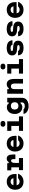

<svg xmlns="http://www.w3.org/2000/svg" viewBox="3178 -4102 1144 7540"><g transform="rotate(-90 3750.0 -332.0)"><path d="M215 -376H583L529 -313Q529 -398 493.5 -442Q458 -486 386 -486Q316 -486 279 -439.5Q242 -393 242 -313Q242 -227 278 -180.5Q314 -134 390 -134Q431 -134 462.5 -150Q494 -166 516 -194H700Q675 -126 629.5 -78Q584 -30 521.5 -5Q459 20 384 20Q288 20 217 -20.5Q146 -61 107 -135.5Q68 -210 68 -313Q68 -411 108.5 -484.5Q149 -558 220.5 -599Q292 -640 386 -640Q478 -640 545.5 -600.5Q613 -561 650 -488Q687 -415 687 -313Q687 -297 685.5 -280.5Q684 -264 682 -252H215Z M830 -620H1112V-560H1152Q1171 -598 1209 -619Q1247 -640 1294 -640Q1374 -640 1414 -576.5Q1454 -513 1454 -388V-300H1272V-374Q1272 -468 1204 -468Q1162 -468 1142 -428.5Q1122 -389 1122 -306V-160H1314V0H840V-160H950V-460H830Z M1715 -376H2083L2029 -313Q2029 -398 1993.5 -442Q1958 -486 1886 -486Q1816 -486 1779 -439.5Q1742 -393 1742 -313Q1742 -227 1778 -180.5Q1814 -134 1890 -134Q1931 -134 1962.5 -150Q1994 -166 2016 -194H2200Q2175 -126 2129.5 -78Q2084 -30 2021.5 -5Q1959 20 1884 20Q1788 20 1717 -20.5Q1646 -61 1607 -135.5Q1568 -210 1568 -313Q1568 -411 1608.5 -484.5Q1649 -558 1720.5 -599Q1792 -640 1886 -640Q1978 -640 2045.5 -600.5Q2113 -561 2150 -488Q2187 -415 2187 -313Q2187 -297 2185.5 -280.5Q2184 -264 2182 -252H1715Z M2380 -620H2755V-160H2950V0H2380V-160H2575V-460H2380ZM2657 -692Q2602 -692 2572.5 -717Q2543 -742 2543 -788Q2543 -834 2572.5 -859Q2602 -884 2657 -884Q2712 -884 2741.5 -859Q2771 -834 2771 -788Q2771 -742 2741.5 -717Q2712 -692 2657 -692Z M3678 -30Q3678 45 3637.5 101Q3597 157 3523.5 188.5Q3450 220 3352 220Q3270 220 3204 195Q3138 170 3096 125Q3054 80 3044 20H3228Q3245 43 3278 56.5Q3311 70 3352 70Q3420 70 3459 43Q3498 16 3498 -30V-96H3458Q3440 -65 3400 -46.5Q3360 -28 3312 -28Q3231 -28 3171 -65Q3111 -102 3077.5 -168.5Q3044 -235 3044 -324Q3044 -418 3077.5 -488Q3111 -558 3171 -597Q3231 -636 3312 -636Q3362 -636 3402 -615.5Q3442 -595 3458 -560H3498V-620H3678ZM3218 -328Q3218 -259 3256.5 -219.5Q3295 -180 3362 -180Q3429 -180 3467.5 -219.5Q3506 -259 3506 -328Q3506 -397 3467.5 -436.5Q3429 -476 3362 -476Q3295 -476 3256.5 -436.5Q3218 -397 3218 -328Z M3840 0V-620H4020V-560H4060Q4081 -598 4120 -619Q4159 -640 4210 -640Q4277 -640 4323.5 -608.5Q4370 -577 4394.5 -517Q4419 -457 4419 -370V0H4239V-340Q4239 -408 4211.5 -442Q4184 -476 4130 -476Q4075 -476 4047.5 -442Q4020 -408 4020 -340V0Z M4630 -620H5005V-160H5200V0H4630V-160H4825V-460H4630ZM4907 -692Q4852 -692 4822.5 -717Q4793 -742 4793 -788Q4793 -834 4822.5 -859Q4852 -884 4907 -884Q4962 -884 4991.5 -859Q5021 -834 5021 -788Q5021 -742 4991.5 -717Q4962 -692 4907 -692Z M5518 -194Q5532 -166 5563 -149Q5594 -132 5640 -132Q5695 -132 5722.5 -144Q5750 -156 5750 -180Q5750 -203 5732.5 -214Q5715 -225 5676 -228L5570 -236Q5458 -244 5401 -292.5Q5344 -341 5344 -429Q5344 -527 5420 -583.5Q5496 -640 5632 -640Q5778 -640 5855 -583.5Q5932 -527 5938 -414H5766Q5756 -449 5722.5 -468.5Q5689 -488 5632 -488Q5574 -488 5545 -475.5Q5516 -463 5516 -438Q5516 -418 5533.5 -407Q5551 -396 5590 -393L5696 -385Q5809 -377 5865.5 -328.5Q5922 -280 5922 -191Q5922 -124 5889 -77Q5856 -30 5793 -5Q5730 20 5640 20Q5503 20 5428.5 -34Q5354 -88 5344 -194Z M6268 -194Q6282 -166 6313 -149Q6344 -132 6390 -132Q6445 -132 6472.5 -144Q6500 -156 6500 -180Q6500 -203 6482.5 -214Q6465 -225 6426 -228L6320 -236Q6208 -244 6151 -292.5Q6094 -341 6094 -429Q6094 -527 6170 -583.5Q6246 -640 6382 -640Q6528 -640 6605 -583.5Q6682 -527 6688 -414H6516Q6506 -449 6472.5 -468.5Q6439 -488 6382 -488Q6324 -488 6295 -475.5Q6266 -463 6266 -438Q6266 -418 6283.5 -407Q6301 -396 6340 -393L6446 -385Q6559 -377 6615.5 -328.5Q6672 -280 6672 -191Q6672 -124 6639 -77Q6606 -30 6543 -5Q6480 20 6390 20Q6253 20 6178.5 -34Q6104 -88 6094 -194Z M6965 -376H7333L7279 -313Q7279 -398 7243.5 -442Q7208 -486 7136 -486Q7066 -486 7029 -439.5Q6992 -393 6992 -313Q6992 -227 7028 -180.5Q7064 -134 7140 -134Q7181 -134 7212.5 -150Q7244 -166 7266 -194H7450Q7425 -126 7379.5 -78Q7334 -30 7271.5 -5Q7209 20 7134 20Q7038 20 6967 -20.5Q6896 -61 6857 -135.5Q6818 -210 6818 -313Q6818 -411 6858.5 -484.5Q6899 -558 6970.5 -599Q7042 -640 7136 -640Q7228 -640 7295.5 -600.5Q7363 -561 7400 -488Q7437 -415 7437 -313Q7437 -297 7435.5 -280.5Q7434 -264 7432 -252H6965Z"/></g></svg>

Font: Martian Mono SemiExpanded ExtraBold
Style: Regular
Weight: 800
Width: 6
Designer: Roman Shamin
Foundry: Evil Martians
Version: Version 1.000